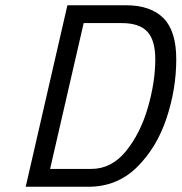

<svg xmlns="http://www.w3.org/2000/svg" viewBox="-20 -712 692 732"><path d="M237 -692H460Q554 -692 603 -643Q652 -594 652 -486Q652 -372 614.5 -260Q577 -148 501.5 -74Q426 0 317 0H78ZM328 -68Q405 -68 460 -135.5Q515 -203 543.5 -301Q572 -399 572 -486Q572 -559 541.5 -591.5Q511 -624 444 -624H299L171 -68Z"/></svg>

Font: Cairo
Style: Italic
Weight: 400
Italic angle: -13°
Designer: Mohamed Gaber, Accademia di Belle Arti di Urbino and others
Foundry: Kief Type Foundry, Accademia di Belle Arti di Urbino and others
Version: Version 3.011